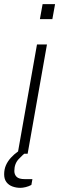

<svg xmlns="http://www.w3.org/2000/svg" viewBox="-58 -740 285 924"><path d="M27 0 120 -526H168L75 0ZM134 -648 147 -720H207L194 -648ZM40 164Q20 164 2 157.5Q-16 151 -27 136.5Q-38 122 -38 99Q-38 75 -29.5 55.5Q-21 36 -5.5 19Q10 2 30 -12H70L69 -8Q53 3 32 25.5Q11 48 11 83Q11 100 22 111Q33 122 61 122H98L93 150Q80 157 65.5 160.5Q51 164 40 164Z"/></svg>

Font: Archivo SemiBold Thin
Style: Italic
Weight: 250
Italic angle: -10°
Version: Version 2.001